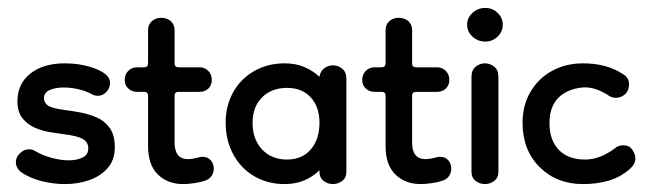

<svg xmlns="http://www.w3.org/2000/svg" viewBox="-20 -455 1640 485"><path d="M144 10Q115 10 85 2.5Q55 -5 32 -21Q20 -32 20 -45Q20 -58 30.5 -68Q41 -78 54 -78Q61 -78 68 -74Q86 -63 109.5 -56.5Q133 -50 154 -50Q174 -50 188.5 -57Q203 -64 203 -80Q203 -96 189 -104Q175 -112 141 -116Q127 -118 107.5 -121Q88 -124 69 -132Q50 -140 37 -156Q24 -172 24 -199Q24 -243 56.5 -269Q89 -295 144 -295Q176 -295 204.5 -287Q233 -279 247 -267Q258 -258 258 -246Q258 -233 249 -223Q240 -213 227 -213Q220 -213 214 -216Q198 -225 178.5 -229.5Q159 -234 141 -234Q120 -234 105.5 -227.5Q91 -221 91 -207Q91 -197 99.5 -189.5Q108 -182 144 -177Q161 -175 182.5 -171Q204 -167 224 -158.5Q244 -150 257 -132Q270 -114 270 -83Q270 -51 252 -30.5Q234 -10 205.5 0Q177 10 144 10Z M443 10Q404 10 379 -14Q354 -38 354 -86V-213Q354 -223 344 -223H326Q313 -223 304 -231.5Q295 -240 295 -253Q295 -267 304 -276Q313 -285 326 -285H344Q354 -285 354 -295V-379Q354 -393 363.5 -401.5Q373 -410 387 -410Q402 -410 411.5 -401.5Q421 -393 421 -379V-295Q421 -285 431 -285H485Q497 -285 506 -276Q515 -267 515 -253Q515 -240 506.5 -231.5Q498 -223 484 -223H431Q421 -223 421 -213V-95Q421 -53 455 -53Q465 -53 476 -56Q487 -59 491 -59Q505 -59 512.5 -50Q520 -41 520 -29Q520 -20 515 -11.5Q510 -3 499 1Q488 5 471.5 7.5Q455 10 443 10Z M699 10Q656 10 622 -10Q588 -30 569 -65.5Q550 -101 550 -145Q550 -188 569 -222Q588 -256 622 -275.5Q656 -295 699 -295Q727 -295 749 -285.5Q771 -276 787 -261Q789 -275 799 -282.5Q809 -290 821 -290Q834 -290 844.5 -281.5Q855 -273 855 -256V-21Q855 -6 844.5 2Q834 10 821 10Q808 10 797.5 2Q787 -6 787 -21V-25Q771 -9 749 0.5Q727 10 699 10ZM705 -52Q743 -52 765 -77.5Q787 -103 787 -145Q787 -185 765 -209Q743 -233 705 -233Q666 -233 642 -209Q618 -185 618 -145Q618 -103 642 -77.5Q666 -52 705 -52Z M1043 10Q1004 10 979 -14Q954 -38 954 -86V-213Q954 -223 944 -223H926Q913 -223 904 -231.5Q895 -240 895 -253Q895 -267 904 -276Q913 -285 926 -285H944Q954 -285 954 -295V-379Q954 -393 963.5 -401.5Q973 -410 987 -410Q1002 -410 1011.5 -401.5Q1021 -393 1021 -379V-295Q1021 -285 1031 -285H1085Q1097 -285 1106 -276Q1115 -267 1115 -253Q1115 -240 1106.5 -231.5Q1098 -223 1084 -223H1031Q1021 -223 1021 -213V-95Q1021 -53 1055 -53Q1065 -53 1076 -56Q1087 -59 1091 -59Q1105 -59 1112.5 -50Q1120 -41 1120 -29Q1120 -20 1115 -11.5Q1110 -3 1099 1Q1088 5 1071.5 7.5Q1055 10 1043 10Z M1205 10Q1192 10 1181.5 2Q1171 -6 1171 -21V-261Q1171 -278 1181.5 -286.5Q1192 -295 1205 -295Q1218 -295 1228.5 -286.5Q1239 -278 1239 -261V-21Q1239 -6 1228.5 2Q1218 10 1205 10ZM1206 -350Q1187 -350 1173.5 -362.5Q1160 -375 1160 -393Q1160 -410 1173.5 -422.5Q1187 -435 1206 -435Q1224 -435 1237 -422.5Q1250 -410 1250 -393Q1250 -375 1237 -362.5Q1224 -350 1206 -350Z M1453 10Q1386 10 1343 -33Q1300 -76 1300 -145Q1300 -189 1320 -223Q1340 -257 1374.5 -276Q1409 -295 1453 -295Q1513 -295 1555 -267Q1569 -258 1569 -242Q1569 -226 1559 -217Q1549 -208 1536 -208Q1527 -208 1520 -212Q1483 -237 1451 -234Q1412 -230 1390 -207.5Q1368 -185 1368 -144Q1368 -101 1391.5 -76.5Q1415 -52 1458 -52Q1496 -52 1534 -81Q1542 -88 1555 -88Q1570 -88 1577.5 -76.5Q1585 -65 1585 -55Q1585 -41 1572 -29Q1547 -7 1517 1.5Q1487 10 1453 10Z"/></svg>

Font: Dongle
Style: Regular
Weight: 400
Designer: Yanghee Ryu
Foundry: Yanghee Ryu
Version: Version 2.000